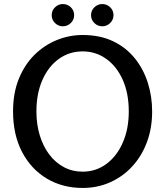

<svg xmlns="http://www.w3.org/2000/svg" viewBox="-20 -915 830 949"><path d="M388.5 14Q289 14 211.2 -32.5Q133.5 -79 89 -164Q44.5 -249 44.5 -364Q44.5 -455 73 -525.2Q101.5 -595.5 150.2 -643.8Q199 -692 260.8 -717Q322.5 -742 388.5 -742Q474.5 -742 538.8 -711.2Q603 -680.5 646 -627.2Q689 -574 710.5 -506.2Q732 -438.5 732 -364Q732 -281 706 -211.8Q680 -142.5 633.2 -92Q586.5 -41.5 524 -13.8Q461.5 14 388.5 14ZM388.5 -66.5Q454.5 -66.5 506.2 -105Q558 -143.5 587.2 -210.8Q616.5 -278 616.5 -364Q616.5 -454 586.5 -520.8Q556.5 -587.5 504.8 -624.2Q453 -661 388.5 -661Q322.5 -661 270.8 -623.8Q219 -586.5 189.5 -519.5Q160 -452.5 160 -364Q160 -300.5 176.5 -246.2Q193 -192 223.2 -151.8Q253.5 -111.5 295.5 -89Q337.5 -66.5 388.5 -66.5ZM290.5 -785Q268.5 -785 252 -801Q235.5 -817 235.5 -840Q235.5 -863 252 -879Q268.5 -895 290.5 -895Q313.5 -895 330 -879.2Q346.5 -863.5 346.5 -840Q346.5 -817.5 330 -801.2Q313.5 -785 290.5 -785ZM485.5 -785Q463 -785 446.5 -801Q430 -817 430 -840Q430 -863 446.5 -879Q463 -895 485.5 -895Q508 -895 524.5 -879.2Q541 -863.5 541 -840Q541 -817.5 524.5 -801.2Q508 -785 485.5 -785Z"/></svg>

Font: Expletus Sans Medium
Style: Regular
Weight: 500
Version: Version 7.500